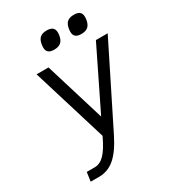

<svg xmlns="http://www.w3.org/2000/svg" viewBox="-206 -797 977 1088"><g transform="rotate(-30 282.5 -253.5)"><path d="M247.1 -5.9 249.5 -12.2 100.1 -500H178.2L297.4 -109.9L488.3 -500H565.4L306.2 20Q264.2 104 219.2 142.1Q174.3 180.2 116.7 180.2H61.5L69.8 121.1H122.1Q156.7 121.1 186.3 90.8Q215.8 60.5 247.1 -5.9ZM322.3 -628.9Q317.9 -598.6 302.2 -584.7Q286.6 -570.8 257.3 -570.8Q228 -570.8 216.6 -584.7Q205.1 -598.6 209.5 -628.9Q213.9 -659.7 229 -673.3Q244.1 -687 273.4 -687Q302.7 -687 314.7 -672.9Q326.7 -658.7 322.3 -628.9ZM451.7 -687Q481 -687 492.4 -673.1Q503.9 -659.2 499.5 -628.9Q495.1 -598.6 479.7 -584.7Q464.4 -570.8 435.1 -570.8Q405.8 -570.8 394.3 -584.7Q382.8 -598.6 387.2 -628.9Q391.6 -659.7 406.7 -673.3Q421.9 -687 451.7 -687Z"/></g></svg>

Font: Fivo Sans
Style: Italic
Weight: 400
Designer: Alexander Slobzheninov
Foundry: Alexander Slobzheninov
Version: 1.0